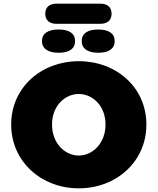

<svg xmlns="http://www.w3.org/2000/svg" viewBox="-20 -1016 860 1048"><path d="M410 12C614 12 779 -133 779 -336C779 -540 614 -682 410 -682C206 -682 41 -539 41 -336C41 -134 206 12 410 12ZM410 -167C334 -167 264 -234 264 -336C264 -438 334 -503 410 -503C486 -503 556 -438 556 -336C556 -235 486 -167 410 -167ZM289 -886H527C567 -886 589 -906 589 -941C589 -976 567 -996 527 -996H289C249 -996 227 -976 227 -941C227 -906 249 -886 289 -886ZM300 -728C359 -728 390 -751 390 -792C390 -833 358 -855 300 -855C242 -855 209 -833 209 -792C209 -751 242 -728 300 -728ZM516 -728C575 -728 606 -751 606 -792C606 -833 574 -855 516 -855C458 -855 426 -833 426 -792C426 -751 458 -728 516 -728Z"/></svg>

Font: SN Pro Black
Style: Regular
Weight: 900
Designer: Tobias Whetton
Foundry: Supernotes
Version: Version 1.001;Glyphs 3.2 (3249)